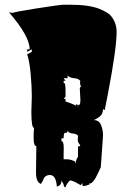

<svg xmlns="http://www.w3.org/2000/svg" viewBox="-20 -761 557 828"><path d="M340.3 41 335.4 39.6V28.3L328.1 37.6Q322.8 35.2 313.5 29.3Q292 17.1 281.2 17.1Q264.2 35.6 262.7 46.9Q254.9 46.9 253.9 32.2L252.9 31.7L245.1 17.1Q245.1 39.1 225.1 43.5Q221.7 -6.3 195.3 -6.3Q172.4 -6.3 165.5 17.1L156.7 32.2Q135.3 24.9 135.3 -16.1L136.7 -130.9Q125 -130.9 125 -165.3Q125 -199.7 127 -209.5Q115.2 -209.5 115.2 -278.3L117.2 -344.7Q117.2 -388.7 112.1 -443.8Q106.9 -499 97.2 -526.9L117.2 -537.6V-548.3L97.2 -537.6V-548.3H107.9Q107.9 -605 19 -707.5L36.1 -705.6Q38.6 -709 138.9 -724.9Q239.3 -740.7 255.4 -740.7H280.3Q365.2 -740.7 410.2 -722.2Q447.3 -706.5 459 -691.9Q482.9 -662.1 482.9 -624Q482.9 -550.8 444.3 -350.6L431.6 -286.6Q426.3 -286.6 424.3 -293Q424.3 -272.9 415 -263.2Q405.8 -253.4 384.8 -243.2Q406.2 -243.2 415.3 -222.7Q424.3 -202.1 424.3 -175.8L414.6 -39.6Q412.6 -36.6 403.3 -15.6Q382.3 30.8 366.2 30.8H363.8L366.7 34.2Q350.1 41 340.3 41ZM254.9 -123.5 254.4 -96.2V-74.2Q256.3 -74.2 266.6 -74.2Q287.1 -74.2 307.1 -62.5H303.7L307.1 -56.6Q307.1 -73.2 316.4 -85V-124.5Q316.4 -130.9 320.8 -130.9H326.2Q326.2 -135.3 320.8 -141.8Q315.4 -148.4 315.4 -158.9Q315.4 -169.4 316.4 -175.8Q310.1 -184.1 293.2 -185.3Q276.4 -186.5 271.5 -198.2Q271.5 -190.9 268.8 -189.2Q266.1 -187.5 262.7 -188.5Q254.4 -190.9 254.4 -164.6H245.1V-152.3Q254.9 -152.3 254.9 -123.5ZM325.2 -406.2 326.2 -412.6Q317.9 -422.4 299.3 -423.8Q280.8 -425.3 271.5 -435.5V-423.8H254.4L262.7 -412.6H254.4V-408.7Q254.4 -403.3 255.9 -401.4L257.8 -402.3Q262.7 -402.3 262.7 -361.3V-344.7L254.4 -334.5H262.7V-322.8Q265.6 -322.8 285.4 -315.4Q305.2 -308.1 307.1 -304.2V-311L317.4 -308.6L314.5 -302.7L316.4 -300.3Q316.4 -309.1 321.5 -309.1Q326.7 -309.1 326.7 -331.5L324.2 -377.4Q324.2 -386.2 330.1 -388.7Q325.2 -393.1 325.2 -406.2Z"/></svg>

Font: Butcherman
Style: Regular
Weight: 400
Version: Version 001.003